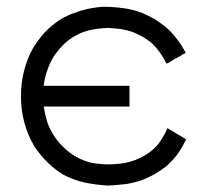

<svg xmlns="http://www.w3.org/2000/svg" viewBox="-20 -539 606 577"><path d="M111.3 -218.8Q115.2 -194.3 122.1 -171.9Q129.9 -149.4 143.6 -128.9Q155.3 -111.3 170.9 -96.7Q185.5 -82 204.1 -70.3Q236.3 -51.8 265.6 -47.9Q293.9 -44.9 304.7 -44.9Q326.2 -44.9 346.7 -47.9Q367.2 -50.8 387.7 -58.6Q403.3 -64.5 417 -73.2Q430.7 -81.1 443.4 -92.8Q457 -105.5 465.8 -121.1Q475.6 -135.7 483.4 -153.3Q483.4 -153.3 483.4 -153.3Q483.4 -154.3 483.4 -154.3Q485.4 -152.3 487.3 -151.4Q489.3 -150.4 490.2 -149.4Q492.2 -148.4 494.1 -147.5Q495.1 -146.5 497.1 -145.5Q500 -143.6 503.9 -141.6Q506.8 -139.6 509.8 -137.7Q513.7 -135.7 516.6 -133.8Q520.5 -131.8 523.4 -129.9Q527.3 -127 531.2 -125Q535.2 -122.1 539.1 -120.1Q539.1 -118.2 538.1 -117.2Q537.1 -115.2 536.1 -114.3Q525.4 -91.8 511.7 -73.2Q498 -55.7 479.5 -39.1Q462.9 -26.4 446.3 -16.6Q428.7 -6.8 410.2 1Q374 13.7 344.7 15.6Q315.4 18.6 304.7 18.6Q268.6 16.6 235.4 9.8Q203.1 2.9 170.9 -13.7Q143.6 -30.3 122.1 -51.8Q100.6 -73.2 83 -99.6Q43.9 -166 43 -246.1Q43 -248 43 -250Q43 -327.1 78.1 -392.6Q94.7 -419.9 115.2 -442.4Q136.7 -464.8 163.1 -481.4Q182.6 -493.2 203.1 -500Q222.7 -507.8 241.2 -511.7Q274.4 -518.6 293.9 -518.6Q314.5 -518.6 303.7 -518.6Q331.1 -517.6 356.4 -513.7Q381.8 -509.8 407.2 -500Q425.8 -492.2 443.4 -482.4Q460 -471.7 476.6 -459Q496.1 -442.4 510.7 -422.9Q526.4 -403.3 538.1 -379.9Q536.1 -378.9 534.2 -377.9Q533.2 -377 531.2 -377Q526.4 -373 520.5 -370.1Q515.6 -367.2 509.8 -364.3Q506.8 -362.3 502.9 -360.4Q500 -358.4 496.1 -356.4Q492.2 -354.5 488.3 -351.6Q484.4 -349.6 480.5 -347.7Q479.5 -349.6 478.5 -351.6Q477.5 -352.5 476.6 -354.5Q467.8 -372.1 457 -385.7Q446.3 -400.4 431.6 -413.1Q419.9 -421.9 407.2 -429.7Q393.6 -436.5 379.9 -442.4Q354.5 -451.2 331.1 -453.1Q308.6 -455.1 303.7 -455.1Q277.3 -454.1 252.9 -449.2Q229.5 -444.3 206.1 -431.6Q187.5 -420.9 171.9 -406.2Q157.2 -391.6 144.5 -374Q130.9 -353.5 123 -330.1Q114.3 -306.6 111.3 -281.2Q140.6 -281.2 169.9 -281.2Q198.2 -281.2 227.5 -281.2Q248 -281.2 268.6 -281.2Q290 -281.2 310.5 -281.2Q325.2 -281.2 339.8 -281.2Q354.5 -281.2 369.1 -281.2Q369.1 -279.3 369.1 -277.3Q369.1 -275.4 369.1 -274.4Q369.1 -268.6 369.1 -262.7Q369.1 -257.8 369.1 -252Q369.1 -248 369.1 -245.1Q369.1 -241.2 369.1 -237.3Q369.1 -232.4 369.1 -227.5Q369.1 -223.6 369.1 -218.8Q367.2 -218.8 365.2 -218.8Q363.3 -218.8 361.3 -218.8Q332 -218.8 302.7 -218.8Q273.4 -218.8 244.1 -218.8Q223.6 -218.8 203.1 -218.8Q183.6 -218.8 163.1 -218.8Q156.2 -218.8 149.4 -218.8Q142.6 -218.8 136.7 -218.8Q129.9 -218.8 124 -218.8Q117.2 -218.8 111.3 -218.8Z"/></svg>

Font: LeFont
Style: Light
Weight: 300
Designer: Leryon MEDIA
Version: Version 1.0